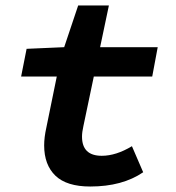

<svg xmlns="http://www.w3.org/2000/svg" viewBox="-20 -668 640 700"><path d="M309 12Q223 12 182 -27.5Q141 -67 141 -138Q141 -167 149 -203L187 -389H57L77 -490L214 -496L265 -648H377L345 -496H555L535 -389H322L284 -208Q279 -186 279 -170Q279 -100 351 -100Q403 -100 461 -135L502 -40Q426 12 309 12Z"/></svg>

Font: TypoPRO Source Code Pro
Style: Bold Italic
Weight: 700
Italic angle: -11°
Monospace: yes
Designer: Paul D. Hunt, Teo Tuominen
Foundry: Adobe Systems Incorporated
Version: Version 1.030;PS 1.0;hotconv 1.0.84;makeotf.lib2.5.63406